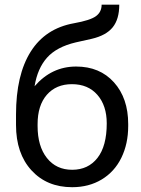

<svg xmlns="http://www.w3.org/2000/svg" viewBox="-20 -778 593 808"><path d="M300.3 -498Q399.9 -498 459.7 -431.4Q519.5 -364.7 519.5 -255.9V-247.6Q519.5 -172.9 490.7 -114Q461.9 -55.2 408 -22.7Q354 9.8 283.7 9.8Q177.2 9.8 112.3 -61.3Q47.4 -132.3 47.4 -252V-295.9Q47.4 -462.4 109.1 -560.5Q170.9 -658.7 291.5 -680.2Q359.9 -692.4 383.8 -710Q407.7 -727.5 407.7 -758.3H481.9Q481.9 -697.3 454.3 -663.1Q426.8 -628.9 366.2 -614.7L298.8 -599.6Q218.3 -580.6 178 -535.4Q137.7 -490.2 125.5 -415Q197.3 -498 300.3 -498ZM282.7 -423.8Q216.3 -423.8 177.2 -379.2Q138.2 -334.5 138.2 -255.4V-247.6Q138.2 -162.6 177.5 -113Q216.8 -63.5 283.7 -63.5Q351.1 -63.5 390.1 -113.3Q429.2 -163.1 429.2 -258.8Q429.2 -333.5 389.9 -378.7Q350.6 -423.8 282.7 -423.8Z"/></svg>

Font: Noboto
Style: Regular
Weight: 400
Designer: Google
Version: Version 2.001101; 2014